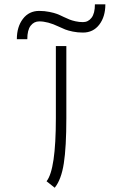

<svg xmlns="http://www.w3.org/2000/svg" viewBox="-20 -861 570 896"><path d="M422.9 -840.8H471.7Q471.7 -783.2 443.4 -746.1Q415 -709 367.2 -709Q342.3 -709 319.8 -713.6Q297.4 -718.3 284.4 -723.4Q271.5 -728.5 252.9 -737.3Q203.1 -761.2 163.1 -761.2Q138.7 -761.2 123 -741Q107.4 -720.7 107.4 -678.2H58.6Q58.6 -735.8 86.9 -772.9Q115.2 -810.1 163.1 -810.1Q188 -810.1 210.7 -805.4Q233.4 -800.8 246.1 -795.9Q258.8 -791 277.8 -781.7Q294.4 -773.9 304.7 -769.8Q314.9 -765.6 332 -761.7Q349.1 -757.8 367.2 -757.8Q391.6 -757.8 407.2 -778.1Q422.9 -798.3 422.9 -840.8ZM235.4 15.1 197.3 -15.1Q240.7 -69.8 240.7 -309.6V-646H289.6V-309.6Q289.6 -174.3 277.8 -98.6Q266.1 -22.9 235.4 15.1Z"/></svg>

Font: AzarMehrMonospaced
Style: SansRegular
Weight: 1
Designer: Amin Abedi
Version: Version 1.00